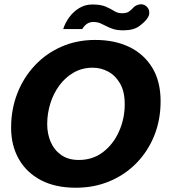

<svg xmlns="http://www.w3.org/2000/svg" viewBox="-20 -867 803 899"><path d="M335 12Q239 12 171.5 -23.5Q104 -59 68 -122.5Q32 -186 32 -269Q32 -355 61 -429.5Q90 -504 143 -560.5Q196 -617 268 -648.5Q340 -680 426 -680Q517 -680 585.5 -647Q654 -614 693 -550Q732 -486 732 -393Q732 -306 702.5 -232.5Q673 -159 619.5 -104Q566 -49 493.5 -18.5Q421 12 335 12ZM349 -118Q414 -118 462 -154.5Q510 -191 537 -251Q564 -311 564 -379Q564 -438 542.5 -475.5Q521 -513 487 -531.5Q453 -550 414 -550Q365 -550 325.5 -527.5Q286 -505 258 -467Q230 -429 215.5 -382Q201 -335 201 -286Q201 -240 217.5 -202Q234 -164 267 -141Q300 -118 349 -118ZM557 -725Q529 -725 510.5 -731Q492 -737 478 -744.5Q464 -752 450 -758Q436 -764 416 -764Q385 -764 365 -731H276Q285 -760 304.5 -786.5Q324 -813 351.5 -829.5Q379 -846 412 -846Q452 -846 475 -836Q498 -826 514.5 -815.5Q531 -805 551 -805Q573 -805 584 -813Q595 -821 604 -831Q613 -841 628 -845Q631 -846 634 -846.5Q637 -847 640 -847Q656 -847 667.5 -835.5Q679 -824 679 -808Q679 -793 669 -780Q659 -765 632.5 -745Q606 -725 557 -725Z"/></svg>

Font: Atkinson Hyperlegible
Style: Bold Italic
Weight: 700
Italic angle: -12°
Designer: Elliott Scott, Megan Eiswerth, Linus Boman, Theodore Petrosky
Foundry: Braille Institute
Version: Version 1.006; ttfautohint (v1.8.3)